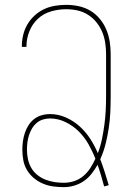

<svg xmlns="http://www.w3.org/2000/svg" viewBox="-20 -763 540 791"><path d="M243 8Q221 8 199 5Q177 2 157 -6.5Q137 -15 120 -29Q103 -43 91.5 -62Q80 -81 76 -103Q72 -125 72 -147Q72 -164 74.5 -181.5Q77 -199 82.5 -215.5Q88 -232 97.5 -247Q107 -262 120.5 -272.5Q134 -283 151 -288Q168 -293 186 -293Q220 -293 251.5 -279Q283 -265 308 -242.5Q333 -220 351.5 -191.5Q370 -163 383 -132Q394 -160 400 -189.5Q406 -219 410 -248.5Q414 -278 415.5 -308Q417 -338 417 -368V-540Q417 -563 413.5 -586.5Q410 -610 401 -631.5Q392 -653 377 -671.5Q362 -690 342 -702.5Q322 -715 299 -720Q276 -725 253 -725Q221 -725 190 -716Q159 -707 136 -685.5Q113 -664 101 -634Q89 -604 89 -572V-570H70V-572Q70 -596 75.5 -619Q81 -642 93 -662.5Q105 -683 122.5 -699Q140 -715 161 -725Q182 -735 205.5 -739Q229 -743 253 -743Q279 -743 304.5 -737.5Q330 -732 352 -719Q374 -706 391 -685.5Q408 -665 418 -641Q428 -617 432 -591.5Q436 -566 436 -540V-368Q436 -334 434.5 -301Q433 -268 428 -235Q423 -202 415 -170Q407 -138 393 -107Q403 -81 411.5 -54Q420 -27 428 0L409 5Q403 -17 396.5 -39.5Q390 -62 382 -84Q371 -65 357.5 -47.5Q344 -30 326 -17.5Q308 -5 286.5 1.5Q265 8 243 8ZM243 -10Q265 -10 286 -17Q307 -24 323.5 -38Q340 -52 352 -70.5Q364 -89 373 -109Q361 -140 344.5 -169Q328 -198 304.5 -221.5Q281 -245 250 -260Q219 -275 186 -275Q171 -275 156.5 -270.5Q142 -266 130.5 -256Q119 -246 111.5 -233Q104 -220 99.5 -206Q95 -192 93 -177Q91 -162 91 -147Q91 -127 95 -108Q99 -89 108.5 -72Q118 -55 133.5 -42.5Q149 -30 167 -23Q185 -16 204 -13Q223 -10 243 -10Z"/></svg>

Font: Iosevka Term Curly Thin
Style: Regular
Weight: 100
Designer: Belleve Invis
Foundry: Belleve Invis
Version: Version 32.3.0